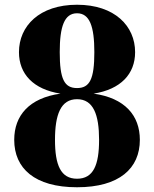

<svg xmlns="http://www.w3.org/2000/svg" viewBox="-20 -780 649 810"><path d="M40 -190C40 -70 126 10 305 10C484 10 570 -70 570 -190C570 -293 506.5 -366.5 375 -385C489 -403 550 -467.5 550 -560C550 -670 464 -760 305 -760C146 -760 60 -670 60 -560C60 -467.5 121 -403 235 -385C103.5 -366.5 40 -293 40 -190ZM232 -560C232 -668 251.5 -724 305 -724C358.5 -724 378 -668 378 -560C378 -446 358.5 -408.5 305 -408.5C251.5 -408.5 232 -446 232 -560ZM212 -190C212 -296 236 -361.5 305 -361.5C374 -361.5 398 -296 398 -190C398 -84 374 -26 305 -26C236 -26 212 -84 212 -190Z"/></svg>

Font: Bodoni* 06
Style: Bold
Weight: 700
Version: Version 2.2